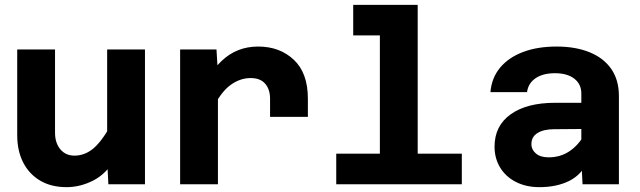

<svg xmlns="http://www.w3.org/2000/svg" viewBox="-20 -760 2640 792"><path d="M207 -556V-213Q207 -170 229 -144Q251 -118 287 -118Q328 -118 362.5 -145.5Q397 -173 435 -240L457 -108Q419 -43 365 -15.5Q311 12 255 12Q191 12 145.5 -15Q100 -42 75.5 -90Q51 -138 51 -203V-556ZM578 -556V0H427L422 -99V-556Z M1094 -278V-353Q1094 -391 1074 -414.5Q1054 -438 1014 -438Q969 -438 929 -408Q889 -378 853 -304L837 -435Q863 -479 894 -508.5Q925 -538 962.5 -553Q1000 -568 1045 -568Q1134 -568 1192 -513.5Q1250 -459 1250 -353V-278ZM723 0V-556H873L879 -456V0Z M1547 0V-740H1703V0ZM1367 0V-126H1885V0ZM1437 -614V-740H1625V-614Z M2383 0 2378 -100V-374Q2378 -413 2349 -435.5Q2320 -458 2269 -458Q2220 -458 2189.5 -437.5Q2159 -417 2154 -380H2003Q2008 -439 2043 -481Q2078 -523 2137.5 -545.5Q2197 -568 2276 -568Q2354 -568 2412 -544.5Q2470 -521 2501.5 -475.5Q2533 -430 2533 -364V0ZM2205 12Q2150 12 2108 -9.5Q2066 -31 2043 -69Q2020 -107 2020 -155Q2020 -241 2086.5 -288.5Q2153 -336 2270 -336H2393V-228L2266 -227Q2223 -227 2197.5 -211.5Q2172 -196 2172 -165Q2172 -143 2190.5 -127Q2209 -111 2243 -111Q2290 -111 2326.5 -134.5Q2363 -158 2387 -199L2404 -94Q2379 -39 2327.5 -13.5Q2276 12 2205 12Z"/></svg>

Font: Azeret Mono Thin
Style: Bold
Weight: 700
Version: Version 1.002